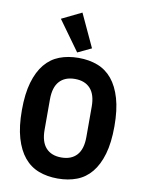

<svg xmlns="http://www.w3.org/2000/svg" viewBox="-104 -1048 850 1132"><g transform="rotate(10 321.0 -482.5)"><path d="M321 12Q258 12 207 -7.5Q156 -27 120 -70.5Q84 -114 64 -182.5Q44 -251 44 -349Q44 -447 64 -515.5Q84 -584 120 -627.5Q156 -671 207 -690.5Q258 -710 321 -710Q384 -710 435 -690.5Q486 -671 522 -627.5Q558 -584 578 -515.5Q598 -447 598 -349Q598 -251 578 -182.5Q558 -114 522 -70.5Q486 -27 435 -7.5Q384 12 321 12ZM321 -114Q381 -114 413.5 -150Q446 -186 446 -258V-440Q446 -512 413.5 -548Q381 -584 321 -584Q261 -584 228.5 -548Q196 -512 196 -440V-258Q196 -186 228.5 -150Q261 -114 321 -114ZM177 -919 296 -977 388 -779 306 -740Z"/></g></svg>

Font: IBM Plex Sans Cond
Style: Bold
Weight: 700
Width: 3
Designer: Mike Abbink, Paul van der Laan, Pieter van Rosmalen
Foundry: Bold Monday
Version: Version 1.3